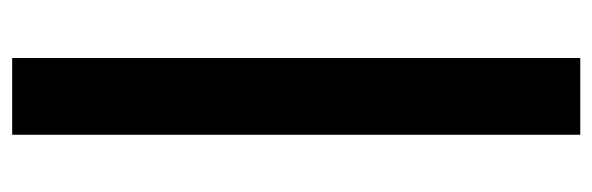

<svg xmlns="http://www.w3.org/2000/svg" viewBox="-354 -412 987 320"><g transform="rotate(90 140.0 -251.5)"><path d="M76.2 222.2V-724.6H204.1V222.2Z"/></g></svg>

Font: Arial
Style: Bold
Weight: 700
Designer: Steve Matteson
Foundry: Ascender Corporation
Version: Version 2.00.3